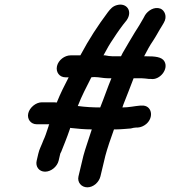

<svg xmlns="http://www.w3.org/2000/svg" viewBox="-20 -705 729 822"><path d="M410 50 431 -38C437 -62 457 -122 468 -151H478C495 -151 526 -154 540 -155C548 -157 556 -159 563 -159H570C583 -160 595 -165 606 -174C641 -204 629 -255 588 -253H581C556 -251 533 -245 504 -245L508 -257C523 -296 538 -332 552 -370H585C594 -370 609 -368 618 -367H626C664 -361 703 -409 684 -442C673 -462 642 -464 607 -464H597C609 -487 621 -510 635 -530C649 -551 661 -575 674 -595L681 -607C698 -635 684 -661 667 -668C640 -678 613 -659 601 -640L594 -627C583 -608 570 -585 557 -566C539 -537 524 -510 505 -478L498 -464H463C452 -464 440 -466 430 -468H423C436 -493 451 -519 465 -539C483 -567 502 -594 522 -618C550 -658 521 -695 480 -683C462 -678 453 -667 442 -653C398 -594 362 -539 324 -468H282C257 -468 230 -448 224 -422C218 -396 235 -374 260 -374H274C254 -335 240 -308 223 -266C216 -267 210 -267 203 -267H159C134 -267 107 -245 101 -220C95 -195 112 -173 137 -173H191C189 -170 188 -167 188 -165C179 -137 172 -117 166 -105C158 -83 148 -66 144 -47L137 -17C131 8 147 30 173 30C199 30 225 8 231 -17L238 -47C238 -48 240 -51 242 -55C255 -89 264 -108 280 -155V-158C281 -157 283 -157 284 -157C311 -154 342 -151 373 -151C363 -119 343 -62 337 -38L316 50C310 75 328 97 354 97C380 97 404 75 410 50ZM315 -251H313C331 -297 348 -328 371 -374C376 -375 381 -375 386 -375C404 -375 422 -370 441 -370H457C440 -329 426 -287 409 -245C377 -245 343 -247 315 -251Z"/></svg>

Font: Electronic
Style: ExBlkIt
Weight: 900
Version: Version 1.011